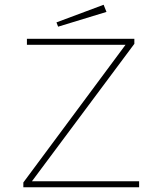

<svg xmlns="http://www.w3.org/2000/svg" viewBox="-20 -786 665 806"><path d="M224 -674 427 -736 415 -766 217 -692ZM78 0H564V-25H114L544 -602V-623H93V-598H507L78 -20Z"/></svg>

Font: Inconsolata Expanded ExtraLight
Style: Regular
Weight: 200
Width: 7
Monospace: yes
Designer: Raph Levien, Cyreal, Brenton Simpson
Foundry: Raph Levien, Cyreal, Google
Version: Version 3.100